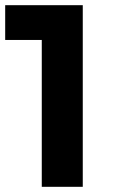

<svg xmlns="http://www.w3.org/2000/svg" viewBox="-27 -720 440 740"><path d="M-7 -700H292V0H134V-566H-7Z"/></svg>

Font: Montserrat-Arabic SemiBold
Style: Regular
Weight: 600
Designer: Mohamed Gaber
Foundry: Kief Type Foundry
Version: Version 5.008;PS 005.008;hotconv 1.0.88;makeotf.lib2.5.64775